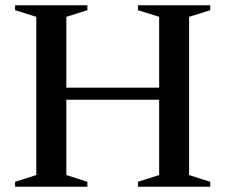

<svg xmlns="http://www.w3.org/2000/svg" viewBox="-20 -705 851 725"><path d="M230.5 -44 310 -18.5V0H37V-18.5L117 -44V-641.5L37 -666.5V-685H310V-666.5L230.5 -641.5ZM694 -44 774 -18.5V0H501V-18.5L581 -44V-641.5L501 -666.5V-685H774V-666.5L694 -641.5ZM164.5 -328.5V-374H646V-328.5Z"/></svg>

Font: Newsreader 36pt Medium
Style: Regular
Weight: 500
Designer: Hugues Gentile
Foundry: Production Type
Version: Version 1.003